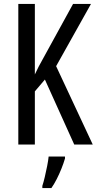

<svg xmlns="http://www.w3.org/2000/svg" viewBox="-20 -734 491 975"><path d="M451 0H357L208 -330L157 -270V0H73V-714H157V-356Q163 -370 176.5 -396Q190 -422 211 -459L351 -714H442L265 -398ZM310 71Q303 95 292 122.5Q281 150 268 175.5Q255 201 241 221H195V210Q201 192 207.5 164.5Q214 137 219.5 109Q225 81 227 61H310Z"/></svg>

Font: Noto Sans Thai ExtraCondensed
Style: Regular
Weight: 400
Width: 2
Designer: Monotype Design Team
Foundry: Monotype Imaging Inc.
Version: Version 2.002